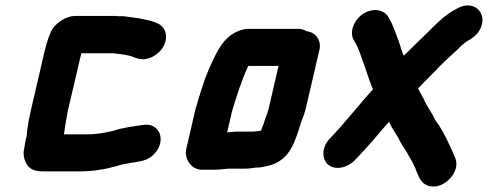

<svg xmlns="http://www.w3.org/2000/svg" viewBox="-20 -586 1777 699"><path d="M77 -90 74 -79C71 -66 70 -53 67 -40C64 -24 67 -8 75 8C87 31 106 38 142 38H268C320 38 365 30 407 18C419 13 436 11 451 8C490 1 517 1 542 -26C588 -75 560 -142 500 -131C465 -126 426 -121 393 -110C364 -103 334 -97 299 -97H212L214 -104C216 -119 218 -136 222 -154C223 -163 225 -174 228 -187L276 -392H390C393 -392 397 -392 402 -391L418 -389C434 -387 457 -383 469 -377L478 -374C516 -360 558 -387 574 -415C597 -456 579 -491 553 -501L544 -505C512 -517 469 -522 429 -527H410C403 -528 397 -528 391 -528H253C222 -528 187 -504 172 -482C160 -465 149 -427 142 -398L93 -187C85 -152 79 -120 77 -90Z M994 -346 958 -190C955 -183 955 -179 954 -176C952 -170 949 -163 946 -155L939 -133L931 -112L930 -110C927 -110 925 -110 924 -109C918 -109 912 -108 905 -107H838L807 -104L825 -182C843 -241 861 -298 884 -346ZM713 32H759C773 32 796 30 810 28H866C873 28 881 28 890 27L906 25C910 24 913 24 916 24C927 24 938 22 950 19C982 12 1003 1 1026 -25C1047 -52 1058 -83 1069 -118L1076 -140C1082 -158 1086 -164 1092 -186L1143 -405C1151 -440 1128 -469 1097 -472C1087 -478 1077 -481 1066 -481H886C865 -481 844 -474 822 -459C784 -433 763 -384 741 -336C722 -291 706 -238 691 -186L658 -43C650 -8 677 31 713 32Z M1644 -555 1633 -549C1604 -533 1583 -513 1559 -490L1536 -467C1507 -439 1479 -412 1450 -383C1442 -400 1437 -421 1432 -435C1420 -465 1412 -494 1397 -518L1392 -527C1375 -553 1332 -558 1298 -533C1267 -510 1251 -467 1269 -438L1274 -430C1285 -410 1292 -389 1301 -363C1313 -332 1324 -291 1338 -261C1284 -202 1234 -136 1180 -81C1150 -49 1152 -6 1174 13C1201 36 1247 24 1272 -3C1287 -18 1307 -40 1322 -57C1347 -84 1369 -113 1397 -143C1400 -133 1405 -125 1411 -115C1418 -103 1430 -86 1436 -72C1447 -50 1458 -40 1468 -19C1474 -9 1482 4 1486 14L1493 28C1493 31 1495 35 1498 42C1507 65 1518 87 1546 92C1584 99 1622 70 1636 37C1646 13 1641 -5 1633 -21L1628 -33C1626 -35 1623 -45 1622 -46C1611 -70 1599 -96 1584 -120C1579 -131 1571 -138 1565 -148C1555 -171 1538 -194 1527 -216C1522 -229 1509 -249 1502 -264C1521 -285 1549 -311 1566 -329C1582 -347 1604 -367 1621 -383L1646 -406L1661 -421L1680 -436L1691 -442C1708 -452 1722 -466 1730 -484C1755 -540 1704 -589 1644 -555Z"/></svg>

Font: Electronic
Style: UltThkIt
Weight: 900
Version: Version 1.011